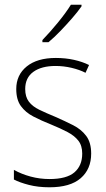

<svg xmlns="http://www.w3.org/2000/svg" viewBox="-20 -785 449 815"><path d="M367 -133Q367 -67 322.5 -28.5Q278 10 190 10Q142 10 103 0Q64 -10 39 -23V-64Q71 -46 110 -35.5Q149 -25 190 -25Q263 -25 296 -53.5Q329 -82 329 -133Q329 -167 312.5 -188Q296 -209 266.5 -224.5Q237 -240 198 -256Q155 -273 121.5 -290.5Q88 -308 68.5 -335Q49 -362 49 -407Q49 -467 93.5 -503Q138 -539 217 -539Q258 -539 294 -531Q330 -523 358 -509L343 -476Q318 -489 284 -497Q250 -505 216 -505Q156 -505 121.5 -480Q87 -455 87 -407Q87 -374 102.5 -353.5Q118 -333 147 -319Q176 -305 215 -289Q256 -271 290.5 -253.5Q325 -236 346 -208Q367 -180 367 -133ZM326 -758Q310 -735 286 -707.5Q262 -680 236 -653Q210 -626 186 -606H160V-615Q192 -648 226 -689.5Q260 -731 281 -765H326Z"/></svg>

Font: Noto Sans Kannada SemiCondensed ExtraLight
Style: Regular
Weight: 200
Width: 4
Designer: Jelle Bosma - Monotype Design Team
Foundry: Monotype Imaging Inc.
Version: Version 2.005; ttfautohint (v1.8.4.7-5d5b)